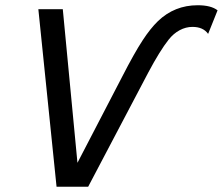

<svg xmlns="http://www.w3.org/2000/svg" viewBox="-20 -711 854 736"><path d="M317.9 4.9H196.8L127 -675.8H220.7L276.9 -86.9L447.3 -415Q495.1 -508.3 526.9 -556.6Q556.2 -601.6 585.4 -629.9Q648.9 -690.9 737.8 -690.9Q789.1 -690.9 814 -671.4L777.8 -581.1Q758.8 -607.9 717.8 -607.9Q692.4 -607.9 668.7 -595.2Q645 -582.5 626.5 -559.1Q592.8 -516.6 547.9 -432.1Z"/></svg>

Font: Cadman
Style: Italic
Weight: 400
Italic angle: -12°
Designer: Paul James MIller
Foundry: High-Logic / Made with FontCreator
Version: Version 2.114;March 28, 2021;FontCreator 13.0.0.2683 64-bit